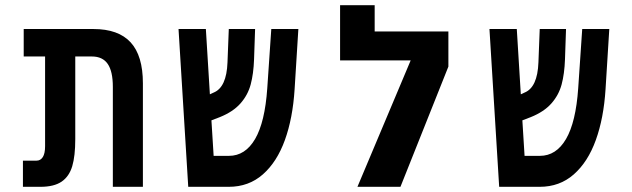

<svg xmlns="http://www.w3.org/2000/svg" viewBox="-20 -721 2440 741"><path d="M334.5 -503H270.5V-184Q270.5 -119 258.8 -79.5Q247 -40 217.8 -20Q188.5 0 136 0H68.5V-101H121Q136.5 -101 145.2 -114.8Q154 -128.5 154 -157V-503H71.5V-609H340.5Q437 -609 484.2 -557.5Q531.5 -506 531.5 -399.5V0H415.5V-385.5Q415.5 -445.5 395.8 -474.2Q376 -503 334.5 -503Z M669 -609H774.5L790 -357L804 -363.5Q854.5 -383.5 858 -480.5L863 -609H964.5L960.5 -492Q958.5 -436 947.5 -395Q936.5 -354 908 -321.8Q879.5 -289.5 828.5 -269L796 -256.5L804.5 -119.5H863.5Q926.5 -119.5 964.5 -184.5Q1002.5 -249.5 1011.5 -380.5L1027 -609H1131.5L1117 -376.5Q1110 -265 1079.5 -180.5Q1049 -96 994.5 -48Q940 0 863 0H706.5Z M1710.5 -599.5V-464L1525.5 0H1359.5L1565 -488H1292.5V-701H1426V-599.5Z M1869 -609H1974.5L1990 -357L2004 -363.5Q2054.5 -383.5 2058 -480.5L2063 -609H2164.5L2160.5 -492Q2158.5 -436 2147.5 -395Q2136.5 -354 2108 -321.8Q2079.5 -289.5 2028.5 -269L1996 -256.5L2004.5 -119.5H2063.5Q2126.5 -119.5 2164.5 -184.5Q2202.5 -249.5 2211.5 -380.5L2227 -609H2331.5L2317 -376.5Q2310 -265 2279.5 -180.5Q2249 -96 2194.5 -48Q2140 0 2063 0H1906.5Z"/></svg>

Font: JuliaMono SemiBold
Style: Regular
Weight: 600
Monospace: yes
Designer: cormullion
Foundry: corm
Version: Version 0.055; ttfautohint (v1.8.4)